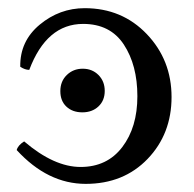

<svg xmlns="http://www.w3.org/2000/svg" viewBox="-20 -449 482 477"><path d="M224.6 -262.7Q240.2 -247.1 240.2 -223.1Q240.2 -199.2 224.6 -184.6Q209 -169.9 184.6 -169.9Q160.2 -169.9 145 -184.1Q129.9 -198.2 129.9 -222.7Q129.9 -247.1 146 -262.7Q162.1 -278.3 185.5 -278.3Q209 -278.3 224.6 -262.7ZM190.4 -428.7Q283.2 -428.7 344.7 -364.3Q406.2 -299.8 406.2 -208Q406.2 -116.2 346.7 -54.2Q287.1 7.8 192.9 7.8Q98.6 7.8 21.5 -76.2Q24.4 -87.9 40 -97.7Q114.3 -34.2 180.2 -34.2Q246.1 -34.2 283.7 -83.5Q321.3 -132.8 321.3 -210Q321.3 -287.1 287.6 -338.4Q253.9 -389.6 186.5 -389.6Q95.7 -389.6 52.7 -275.4Q42 -275.4 30.3 -283.2Q29.3 -346.7 78.6 -387.7Q127.9 -428.7 190.4 -428.7Z"/></svg>

Font: CrimsonText-Roman
Style: Roman
Weight: 400
Version: Version 0.13